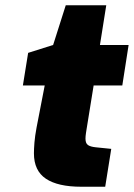

<svg xmlns="http://www.w3.org/2000/svg" viewBox="-20 -710 509 730"><path d="M289 0Q200 0 154.5 -30.5Q109 -61 109 -127Q109 -144 111 -168.5Q113 -193 119 -225L150 -385H67L87 -509L182 -539L230 -690H384L360 -539H469L445 -385H336L310 -224Q309 -218 307 -205Q305 -192 305 -183Q305 -165 314.5 -158.5Q324 -152 344 -150L403 -144L380 0Z"/></svg>

Font: Exo Thin Black
Style: Italic
Weight: 900
Italic angle: -9°
Version: Version 2.000